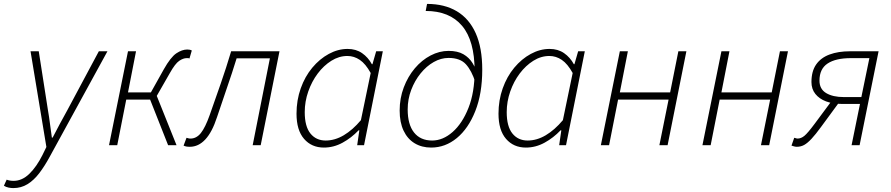

<svg xmlns="http://www.w3.org/2000/svg" viewBox="-98 -742 4551 981"><path d="M-30 219Q-41 219 -54 216.5Q-67 214 -78 207L-64 176Q-49 182 -28 182Q15 182 52 146Q89 110 119 50L139 9L58 -480H100L147 -179Q153 -145 157.5 -108.5Q162 -72 167 -39H171Q189 -74 208 -109.5Q227 -145 246 -179L407 -480H451L156 59Q130 107 102.5 143Q75 179 42.5 199Q10 219 -30 219Z M459 0 556 -480H597L556 -270H673L739 -388Q774 -450 803 -469.5Q832 -489 859 -489Q873 -489 882 -484L870 -443Q866 -445 863 -445Q860 -445 856 -445Q838 -445 817.5 -431Q797 -417 770 -369L703 -252L804 0H761L669 -233H547L501 0Z M872 8Q861 8 853.5 6.5Q846 5 840 2L855 -38Q859 -37 864 -35.5Q869 -34 875 -34Q906 -34 928.5 -62.5Q951 -91 973 -153Q1002 -235 1030 -315.5Q1058 -396 1083 -480H1330L1234 0H1193L1281 -444H1111Q1088 -369 1062 -294.5Q1036 -220 1011 -144Q986 -67 951 -29.5Q916 8 872 8Z M1557 12Q1494 12 1455.5 -32.5Q1417 -77 1417 -161Q1417 -230 1438.5 -290.5Q1460 -351 1497.5 -396Q1535 -441 1582 -466.5Q1629 -492 1678 -492Q1721 -492 1752 -470.5Q1783 -449 1802 -414H1805L1824 -480H1858L1762 0H1727L1738 -76H1734Q1698 -38 1652.5 -13Q1607 12 1557 12ZM1566 -24Q1613 -24 1658.5 -51Q1704 -78 1746 -128L1796 -369Q1770 -416 1740.5 -436Q1711 -456 1677 -456Q1634 -456 1595 -431.5Q1556 -407 1525.5 -366.5Q1495 -326 1477 -274.5Q1459 -223 1459 -169Q1459 -96 1488 -60Q1517 -24 1566 -24Z M2105 12Q2057 12 2020.5 -10Q1984 -32 1964 -74.5Q1944 -117 1944 -177Q1944 -240 1965 -295.5Q1986 -351 2021.5 -393Q2057 -435 2102 -458.5Q2147 -482 2194 -482Q2240 -482 2269.5 -465Q2299 -448 2316.5 -419.5Q2334 -391 2342 -358L2331 -321Q2312 -381 2282.5 -413.5Q2253 -446 2194 -446Q2155 -446 2118 -425Q2081 -404 2051 -367Q2021 -330 2003 -282.5Q1985 -235 1985 -183Q1985 -106 2017.5 -65Q2050 -24 2110 -24Q2165 -24 2214.5 -67.5Q2264 -111 2295.5 -190.5Q2327 -270 2327 -379Q2327 -534 2263 -610Q2199 -686 2077 -686L2084 -722Q2173 -722 2236 -684.5Q2299 -647 2332.5 -572.5Q2366 -498 2366 -386Q2366 -264 2330.5 -174.5Q2295 -85 2236 -36.5Q2177 12 2105 12Z M2589 12Q2526 12 2487.5 -32.5Q2449 -77 2449 -161Q2449 -230 2470.5 -290.5Q2492 -351 2529.5 -396Q2567 -441 2614 -466.5Q2661 -492 2710 -492Q2753 -492 2784 -470.5Q2815 -449 2834 -414H2837L2856 -480H2890L2794 0H2759L2770 -76H2766Q2730 -38 2684.5 -13Q2639 12 2589 12ZM2598 -24Q2645 -24 2690.5 -51Q2736 -78 2778 -128L2828 -369Q2802 -416 2772.5 -436Q2743 -456 2709 -456Q2666 -456 2627 -431.5Q2588 -407 2557.5 -366.5Q2527 -326 2509 -274.5Q2491 -223 2491 -169Q2491 -96 2520 -60Q2549 -24 2598 -24Z M2972 0 3069 -480H3110L3069 -270H3326L3368 -480H3409L3313 0H3271L3318 -233H3060L3014 0Z M3491 0 3588 -480H3629L3588 -270H3845L3887 -480H3928L3832 0H3790L3837 -233H3579L3533 0Z M4253 0 4296 -211H4202Q4157 -211 4122.5 -224Q4088 -237 4068 -262Q4048 -287 4048 -323Q4048 -378 4072 -412.5Q4096 -447 4140.5 -463.5Q4185 -480 4245 -480H4391L4294 0ZM4214 -246H4303L4344 -445H4250Q4172 -445 4130.5 -417.5Q4089 -390 4089 -330Q4089 -287 4123 -266.5Q4157 -246 4214 -246ZM4162 -241 4201 -235 4096 -92Q4069 -55 4048.5 -33Q4028 -11 4011 -1.5Q3994 8 3973 8Q3966 8 3957.5 5.5Q3949 3 3946 2L3960 -38Q3966 -37 3969.5 -35.5Q3973 -34 3977 -34Q3995 -34 4012 -48Q4029 -62 4064 -109Z"/></svg>

Font: Source Sans 3 Light
Style: Italic
Weight: 300
Italic angle: -11°
Designer: Paul D. Hunt
Foundry: Adobe
Version: Version 3.046;hotconv 1.0.118;makeotfexe 2.5.65603